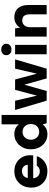

<svg xmlns="http://www.w3.org/2000/svg" viewBox="1124 -1889 777 3065"><g transform="rotate(-90 1512.5 -356.5)"><path d="M313 12Q235 12 176 -20.5Q117 -53 83.5 -111Q50 -169 50 -246Q50 -324 83 -385Q116 -446 174.5 -481Q233 -516 312 -516Q387 -516 444.5 -483Q502 -450 534.5 -393Q567 -336 567 -263Q567 -239 564 -215H199Q203 -168 233 -139Q263 -110 311 -110Q344 -110 365.5 -123.5Q387 -137 399 -158H552Q537 -110 503.5 -71.5Q470 -33 421 -10.5Q372 12 313 12ZM313 -395Q273 -395 243 -372Q213 -349 203 -302H414Q412 -344 384 -369.5Q356 -395 313 -395Z M901 12Q833 12 779 -22Q725 -56 693.5 -115.5Q662 -175 662 -251Q662 -328 694 -387.5Q726 -447 781 -481.5Q836 -516 905 -516Q957 -516 996 -497Q1035 -478 1060 -444V-720H1210V0H1077L1060 -65Q1037 -34 999.5 -11Q962 12 901 12ZM940 -119Q995 -119 1030 -156.5Q1065 -194 1065 -252Q1065 -311 1030 -348Q995 -385 940 -385Q886 -385 850.5 -348Q815 -311 815 -253Q815 -194 850.5 -156.5Q886 -119 940 -119Z M1438 0 1289 -504H1437L1518 -156L1611 -504H1776L1869 -157L1949 -504H2097L1949 0H1793L1693 -357L1593 0Z M2254 -562Q2214 -562 2189 -585Q2164 -608 2164 -643Q2164 -679 2189 -702Q2214 -725 2254 -725Q2295 -725 2320.5 -702Q2346 -679 2346 -643Q2346 -608 2320.5 -585Q2295 -562 2254 -562ZM2179 0V-504H2329V0Z M2461 0V-504H2592L2604 -423Q2627 -465 2669 -490.5Q2711 -516 2771 -516Q2865 -516 2915 -456.5Q2965 -397 2965 -288V0H2816V-274Q2816 -329 2792.5 -359.5Q2769 -390 2718 -390Q2672 -390 2641.5 -358Q2611 -326 2611 -269V0Z"/></g></svg>

Font: DM Sans Black
Style: Regular
Weight: 900
Designer: Colophon Foundry, Jonny Pinhorn
Foundry: Colophon Foundry
Version: Version 4.004; ttfautohint (v1.8.4.7-5d5b)